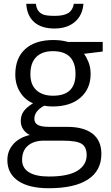

<svg xmlns="http://www.w3.org/2000/svg" viewBox="-20 -757 588 1017"><path d="M524 -535V-484L425 -472Q438 -455 449 -427.5Q460 -400 460 -365Q460 -287 406.5 -240Q353 -193 259 -193Q235 -193 214 -197Q162 -169 162 -128Q162 -106 180 -95.5Q198 -85 242 -85H337Q424 -85 470.5 -48.5Q517 -12 517 58Q517 147 446 193.5Q375 240 238 240Q133 240 76 201Q19 162 19 91Q19 42 50.5 6.5Q82 -29 138 -42Q118 -51 104 -70.5Q90 -90 90 -116Q90 -146 105.5 -167.5Q121 -189 155 -210Q113 -227 87 -268Q61 -309 61 -362Q61 -450 114 -497.5Q167 -545 263 -545Q305 -545 339 -535ZM97 90Q97 133 133.5 155.5Q170 178 239 178Q341 178 390 147.5Q439 117 439 65Q439 21 412 4.5Q385 -12 311 -12H214Q159 -12 128 14.5Q97 41 97 90ZM141 -364Q141 -308 173 -279Q205 -250 261 -250Q380 -250 380 -365Q380 -486 260 -486Q203 -486 172 -455Q141 -424 141 -364ZM268 -606Q200 -606 161.5 -639.5Q123 -673 119 -737H170Q173 -713 183 -699.5Q193 -686 210.5 -679.5Q228 -673 270 -673Q319 -673 342.5 -688.5Q366 -704 371 -737H422Q417 -675 376 -640.5Q335 -606 268 -606Z"/></svg>

Font: Stephens Clock
Style: Regular
Weight: 400
Designer: Peter Wiegel (catfonts.de) with slight modifications by DT1.org
Version: Version 0.9.1